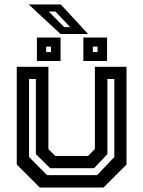

<svg xmlns="http://www.w3.org/2000/svg" viewBox="-20 -839 641 859"><path d="M158 0 55 -103V-540H196.5V-172L227 -141.5H374L404.5 -172V-540H546V-103L443 0ZM190.5 -55.5H414.5L491.5 -136.5V-485.5H460.5V-149.5L401 -86.5H204.5L140.5 -149.5V-485.5H110V-136.5ZM353 -566V-671H459V-566ZM145 -566V-671H251V-566ZM186.5 -606H208V-630.5H186.5ZM395.5 -606H416.5V-630.5H395.5ZM374 -687H250.5L108.5 -819H252ZM294 -717.5 228 -787.5H198L267.5 -717.5Z"/></svg>

Font: Tourney SemiBold
Style: Regular
Weight: 600
Version: Version 1.015